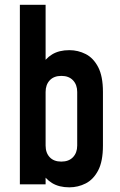

<svg xmlns="http://www.w3.org/2000/svg" viewBox="-20 -770 502 802"><path d="M269.5 12.5Q227 12.5 197.8 -5.2Q168.5 -23 152 -55L170.5 -79.5V0H63V-750H170.5V-468L152 -493Q168.5 -525 197.8 -542.8Q227 -560.5 269.5 -560.5Q306 -560.5 338 -544.2Q370 -528 390 -489.8Q410 -451.5 410 -386V-162Q410 -96 390 -58Q370 -20 338 -3.8Q306 12.5 269.5 12.5ZM236 -95Q267.5 -95 285 -113.5Q302.5 -132 302.5 -162V-386Q302.5 -416 285 -434.5Q267.5 -453 236.5 -453Q205 -453 187.8 -434.5Q170.5 -416 170.5 -386V-162Q170.5 -131.5 187.8 -113.2Q205 -95 236 -95Z"/></svg>

Font: Mohave SemiBold
Style: Regular
Weight: 600
Designer: Gumpita Rahayu
Foundry: Tokotype
Version: Version 2.003